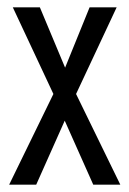

<svg xmlns="http://www.w3.org/2000/svg" viewBox="-20 -505 354 525"><path d="M188 -248 309 0H235L157 -175L79 0H5L126 -248L15 -485H89L158 -320L225 -485H299Z"/></svg>

Font: Teko Light
Style: Regular
Weight: 300
Designer: Manushi Parikh, Jonny Pinhorn
Foundry: Indian Type Foundry
Version: Version 1.105;PS 1.0;hotconv 1.0.78;makeotf.lib2.5.61930; tt